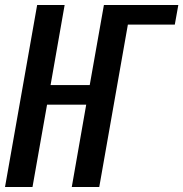

<svg xmlns="http://www.w3.org/2000/svg" viewBox="-21 -745 730 765"><path d="M127 -725H236.5L180.5 -406H336.5L393 -725H689.5L675.5 -647H488.5L374.5 0H265L322.5 -328H166.5L108.5 0H-1Z"/></svg>

Font: JuliaMono SemiBoldItalic
Style: Regular
Weight: 600
Italic angle: -9°
Monospace: yes
Designer: cormullion
Foundry: corm
Version: Version 0.049; ttfautohint (v1.8.4)